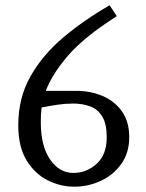

<svg xmlns="http://www.w3.org/2000/svg" viewBox="-20 -693 550 725"><path d="M394 -673 421 -632Q297 -553 236.5 -482.5Q176 -412 153 -350H268Q321 -350 366.5 -331Q412 -312 440 -273Q468 -234 468 -175Q468 -116 438 -74Q408 -32 360.5 -10Q313 12 260 12Q208 12 159.5 -12.5Q111 -37 80 -88Q49 -139 49 -220Q49 -324 95.5 -405.5Q142 -487 220 -552.5Q298 -618 394 -673ZM256 -302Q227 -302 196.5 -297.5Q166 -293 137 -287Q134 -259 134 -233Q134 -142 169 -91Q204 -40 257 -40Q307 -40 345 -74.5Q383 -109 383 -174Q383 -225 366.5 -252.5Q350 -280 321 -291Q292 -302 256 -302Z"/></svg>

Font: Mate SC
Style: Regular
Weight: 400
Designer: Eduardo Rodriguez Tunni
Foundry: Eduardo Rodriguez Tunni
Version: Version 1.003; ttfautohint (v1.8.4.7-5d5b);gftools[0.9.24]